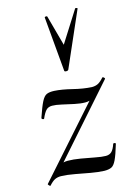

<svg xmlns="http://www.w3.org/2000/svg" viewBox="-122 -782 591 849"><g transform="rotate(-15 174.0 -358.0)"><path d="M1 7Q-1 8 -5.5 3Q-10 -2 -9 -3L308 -360L302 -349Q289 -326 277.5 -317.5Q266 -309 245 -309Q224 -309 196 -315Q168 -321 142 -327Q116 -333 99 -333Q81 -333 71 -322Q61 -311 51 -288Q50 -284 44 -286.5Q38 -289 40 -294Q56 -341 67 -362.5Q78 -384 90.5 -389.5Q103 -395 125 -394Q160 -392 206 -380.5Q252 -369 291 -367Q307 -367 319 -373Q331 -379 346 -396Q349 -398 353.5 -393.5Q358 -389 356 -387L40 -29L41 -40Q54 -63 68 -71.5Q82 -80 103 -80Q128 -80 160.5 -74.5Q193 -69 223.5 -63Q254 -57 272 -57Q289 -57 299 -67Q309 -77 317 -101Q319 -103 324 -102Q329 -101 328 -97Q314 -50 303.5 -28Q293 -6 281 -0.5Q269 5 249 5Q221 4 187.5 -2Q154 -8 120 -14.5Q86 -21 56 -22Q40 -22 28 -16Q16 -10 1 7ZM191 -469 169 -718Q169 -721 174.5 -721.5Q180 -722 181 -719L219 -580L309 -722Q310 -724 315.5 -722.5Q321 -721 319 -718L210 -469Q208 -464 199.5 -464Q191 -464 191 -469Z"/></g></svg>

Font: Cormorant Light Medium
Style: Italic
Weight: 500
Italic angle: -10°
Version: Version 4.000